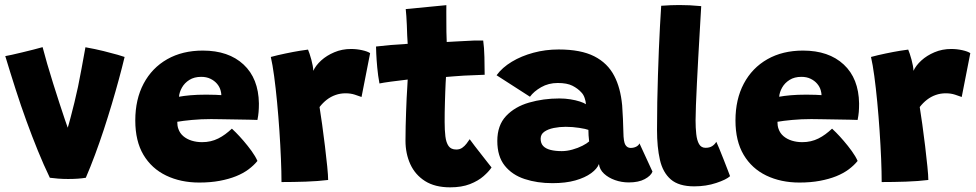

<svg xmlns="http://www.w3.org/2000/svg" viewBox="-20 -738 3974 782"><path d="M328 -545.5Q367.5 -538.5 402 -530Q436.5 -521.5 459.5 -514.8Q482.5 -508 487.5 -506Q477.5 -464 464.2 -415.2Q451 -366.5 435.5 -314.5Q420 -262.5 402.8 -210Q385.5 -157.5 367 -107.8Q348.5 -58 329.5 -14Q300 -9 257.5 -9Q236.5 -9 216.8 -10.5Q197 -12 183 -14Q157.5 -67 134 -124.8Q110.5 -182.5 87.8 -245Q65 -307.5 43.8 -373.8Q22.5 -440 1.5 -509.5Q9 -510.5 28 -514.8Q47 -519 70.8 -524.8Q94.5 -530.5 117 -536.2Q139.5 -542 153.5 -546Q161 -517 172.2 -478.2Q183.5 -439.5 196.5 -398Q209.5 -356.5 222 -318.2Q234.5 -280 244.2 -251.2Q254 -222.5 259 -209L252.5 -206.5Q261 -234 268.2 -262Q275.5 -290 283 -320.2Q290.5 -350.5 297.8 -384.8Q305 -419 312.2 -459Q319.5 -499 328 -545.5Z M1028.5 -82.5Q1014 -64.5 992.2 -48.2Q970.5 -32 941.2 -20.2Q912 -8.5 874.8 -1.5Q837.5 5.5 791.5 5.5Q716 5.5 656.8 -23Q597.5 -51.5 564.2 -107.5Q531 -163.5 531 -247.5Q531 -333.5 565 -397.5Q599 -461.5 661 -496.8Q723 -532 806 -532Q911 -532 972 -475.2Q1033 -418.5 1034.5 -316.5Q1034.5 -297 1033.2 -282Q1032 -267 1028.5 -249.5Q1021 -250 995.2 -250.5Q969.5 -251 937.5 -251.5Q905.5 -252 878 -252.5Q850.5 -253 839.5 -253Q799 -253 762 -249.5Q725 -246 702 -242Q702 -234.5 703 -227Q704 -219.5 706.5 -213Q712.5 -195.5 726.5 -183.5Q740.5 -171.5 760.5 -165.2Q780.5 -159 803 -159Q821.5 -159 837.8 -162.8Q854 -166.5 869 -174Q884 -181.5 897.5 -191.5Q911 -201.5 924.5 -214Q927.5 -211.5 941 -198Q954.5 -184.5 971.8 -164.5Q989 -144.5 1004.8 -122.8Q1020.5 -101 1028.5 -82.5ZM709 -344Q727.5 -347.5 755.2 -350Q783 -352.5 820 -352.5Q840.5 -352.5 857.5 -351.8Q874.5 -351 881.5 -350.5Q881.5 -359 878.5 -369.5Q874.5 -384.5 863.8 -397Q853 -409.5 837 -417.2Q821 -425 799.5 -425Q771 -425 751.2 -412.5Q731.5 -400 721 -381.2Q710.5 -362.5 709 -344Z M1256 -449.5Q1266 -471.5 1288.2 -491.8Q1310.5 -512 1341.8 -525.2Q1373 -538.5 1410 -538.5Q1433 -538.5 1455.2 -533.5Q1477.5 -528.5 1487.5 -521.5L1452.5 -343Q1442 -347 1425 -352.5Q1408 -358 1387.5 -358Q1366 -358 1346.8 -351.2Q1327.5 -344.5 1311.2 -332Q1295 -319.5 1281.5 -302Q1286 -274.5 1292 -231.5Q1298 -188.5 1303.5 -142.8Q1309 -97 1312.8 -59.8Q1316.5 -22.5 1316.5 -5Q1276.5 0 1225.5 1.8Q1174.5 3.5 1126.5 3.5Q1126.5 -37 1124.2 -91.2Q1122 -145.5 1118 -205Q1114 -264.5 1108.5 -322.2Q1103 -380 1096.5 -428Q1090 -476 1083 -506Q1110.5 -513.5 1143 -520.2Q1175.5 -527 1201.5 -531.2Q1227.5 -535.5 1234.5 -536Q1240.5 -522.5 1248 -495.2Q1255.5 -468 1256 -449.5Z M1982 -56Q1971.5 -40 1949.8 -20.8Q1928 -1.5 1894.2 11.8Q1860.5 25 1813.5 25Q1751.5 25 1711.2 -0.5Q1671 -26 1651.2 -69.2Q1631.5 -112.5 1631.5 -165Q1631.5 -193.5 1632.2 -223.8Q1633 -254 1634 -283Q1635 -312 1636.2 -337.8Q1637.5 -363.5 1638.8 -383Q1640 -402.5 1640.5 -414Q1605 -410 1572 -405.5Q1539 -401 1525.5 -398Q1519.5 -430 1516.5 -462.8Q1513.5 -495.5 1512.5 -519.2Q1511.5 -543 1511.5 -548.5Q1540.5 -552 1572.2 -554.8Q1604 -557.5 1640.5 -559.5Q1639.5 -569 1638.5 -593.2Q1637.5 -617.5 1637 -636Q1636.5 -654 1635 -672.2Q1633.5 -690.5 1632.5 -701L1798 -717Q1797.5 -711.5 1797.8 -691.2Q1798 -671 1798 -643Q1798 -628 1798.2 -608Q1798.5 -588 1799.5 -567Q1816.5 -568 1838.8 -569.2Q1861 -570.5 1873.5 -571Q1894 -572.5 1909.2 -572.8Q1924.5 -573 1934.5 -573Q1944.5 -573 1948 -573Q1952 -545.5 1953 -505.2Q1954 -465 1954 -433.5Q1949 -433.5 1922 -432.2Q1895 -431 1869.5 -430Q1851.5 -429 1829.8 -427.2Q1808 -425.5 1796.5 -424.5Q1796 -415 1795 -399Q1794 -383 1793.5 -363.2Q1793 -343.5 1792.2 -322Q1791.5 -300.5 1791.2 -279.8Q1791 -259 1791 -241.5Q1791 -208 1794 -182.8Q1797 -157.5 1807 -143.2Q1817 -129 1838.5 -129Q1852.5 -129 1862.5 -136Q1872.5 -143 1880 -152.8Q1887.5 -162.5 1893 -171Q1900.5 -160.5 1913.5 -143.5Q1926.5 -126.5 1940.8 -108.5Q1955 -90.5 1966.2 -76Q1977.5 -61.5 1982 -56Z M2230 8Q2168 8 2117 -8.8Q2066 -25.5 2035.8 -63.2Q2005.5 -101 2005.5 -164Q2005.5 -227.5 2041.2 -265.5Q2077 -303.5 2135 -320.2Q2193 -337 2258.5 -337Q2281.5 -337 2303.2 -333.5Q2325 -330 2341.8 -324.5Q2358.5 -319 2366.5 -313.5Q2366 -325 2361.2 -339Q2356.5 -353 2347.5 -362Q2333.5 -377.5 2311.5 -388.8Q2289.5 -400 2251.5 -400Q2214 -400 2184 -382.8Q2154 -365.5 2138.5 -344L2002.5 -431.5Q2025.5 -463 2064.5 -486.5Q2103.5 -510 2152.5 -523.2Q2201.5 -536.5 2255.5 -536.5Q2345.5 -536.5 2400.2 -508.8Q2455 -481 2482 -428.5Q2494.5 -404.5 2502.5 -375Q2510.5 -345.5 2514 -309Q2516 -281 2517.2 -253.8Q2518.5 -226.5 2519 -199.5Q2519.5 -160 2527.2 -147.8Q2535 -135.5 2548.5 -135.5Q2561 -135.5 2571 -140.5Q2581 -145.5 2584.5 -154L2637.5 -39Q2631 -22 2606 -8.5Q2581 5 2541 5Q2511.5 5 2484.8 -4.5Q2458 -14 2440 -30.8Q2422 -47.5 2419.5 -70Q2412 -50.5 2387.5 -32.5Q2363 -14.5 2323.5 -3.2Q2284 8 2230 8ZM2268 -122.5Q2289 -122.5 2311.5 -128.8Q2334 -135 2352.5 -144.5Q2371 -154 2379.5 -162Q2378 -173 2377.2 -186.8Q2376.5 -200.5 2376.5 -209Q2366.5 -213 2339.2 -217.2Q2312 -221.5 2284 -221.5Q2259 -221.5 2235.5 -216.8Q2212 -212 2197 -201.5Q2182 -191 2182 -173Q2182 -154.5 2192.2 -143.5Q2202.5 -132.5 2222 -127.5Q2241.5 -122.5 2268 -122.5Z M2953.5 -20.5Q2938.5 -6.5 2897.2 7.2Q2856 21 2807.5 21Q2745 21 2712.2 -7.2Q2679.5 -35.5 2667.8 -87Q2656 -138.5 2656 -208.5Q2656 -266.5 2657 -322.8Q2658 -379 2659.8 -432.5Q2661.5 -486 2663.5 -535.8Q2665.5 -585.5 2668 -630.5Q2670.5 -675.5 2673 -714.5Q2713 -717.5 2746.5 -717.5Q2768 -717.5 2789.2 -716.5Q2810.5 -715.5 2836 -713Q2833.5 -666.5 2830.2 -612.8Q2827 -559 2824 -504.2Q2821 -449.5 2818.5 -399.2Q2816 -349 2814.5 -309.5Q2813 -270 2813 -247.5Q2813 -217.5 2815.8 -192Q2818.5 -166.5 2827.2 -151.2Q2836 -136 2853.5 -136Q2870 -136 2880.5 -142.8Q2891 -149.5 2897.5 -160.5Q2901 -153.5 2909.2 -133.5Q2917.5 -113.5 2927 -89.2Q2936.5 -65 2944 -45.5Q2951.5 -26 2953.5 -20.5Z M3473 -82.5Q3458.5 -64.5 3436.8 -48.2Q3415 -32 3385.8 -20.2Q3356.5 -8.5 3319.2 -1.5Q3282 5.5 3236 5.5Q3160.5 5.5 3101.2 -23Q3042 -51.5 3008.8 -107.5Q2975.5 -163.5 2975.5 -247.5Q2975.5 -333.5 3009.5 -397.5Q3043.5 -461.5 3105.5 -496.8Q3167.5 -532 3250.5 -532Q3355.5 -532 3416.5 -475.2Q3477.5 -418.5 3479 -316.5Q3479 -297 3477.8 -282Q3476.5 -267 3473 -249.5Q3465.5 -250 3439.8 -250.5Q3414 -251 3382 -251.5Q3350 -252 3322.5 -252.5Q3295 -253 3284 -253Q3243.5 -253 3206.5 -249.5Q3169.5 -246 3146.5 -242Q3146.5 -234.5 3147.5 -227Q3148.5 -219.5 3151 -213Q3157 -195.5 3171 -183.5Q3185 -171.5 3205 -165.2Q3225 -159 3247.5 -159Q3266 -159 3282.2 -162.8Q3298.5 -166.5 3313.5 -174Q3328.5 -181.5 3342 -191.5Q3355.5 -201.5 3369 -214Q3372 -211.5 3385.5 -198Q3399 -184.5 3416.2 -164.5Q3433.5 -144.5 3449.2 -122.8Q3465 -101 3473 -82.5ZM3153.5 -344Q3172 -347.5 3199.8 -350Q3227.5 -352.5 3264.5 -352.5Q3285 -352.5 3302 -351.8Q3319 -351 3326 -350.5Q3326 -359 3323 -369.5Q3319 -384.5 3308.2 -397Q3297.5 -409.5 3281.5 -417.2Q3265.5 -425 3244 -425Q3215.5 -425 3195.8 -412.5Q3176 -400 3165.5 -381.2Q3155 -362.5 3153.5 -344Z M3700.5 -449.5Q3710.5 -471.5 3732.8 -491.8Q3755 -512 3786.2 -525.2Q3817.5 -538.5 3854.5 -538.5Q3877.5 -538.5 3899.8 -533.5Q3922 -528.5 3932 -521.5L3897 -343Q3886.5 -347 3869.5 -352.5Q3852.5 -358 3832 -358Q3810.5 -358 3791.2 -351.2Q3772 -344.5 3755.8 -332Q3739.5 -319.5 3726 -302Q3730.5 -274.5 3736.5 -231.5Q3742.5 -188.5 3748 -142.8Q3753.5 -97 3757.2 -59.8Q3761 -22.5 3761 -5Q3721 0 3670 1.8Q3619 3.5 3571 3.5Q3571 -37 3568.8 -91.2Q3566.5 -145.5 3562.5 -205Q3558.5 -264.5 3553 -322.2Q3547.5 -380 3541 -428Q3534.5 -476 3527.5 -506Q3555 -513.5 3587.5 -520.2Q3620 -527 3646 -531.2Q3672 -535.5 3679 -536Q3685 -522.5 3692.5 -495.2Q3700 -468 3700.5 -449.5Z"/></svg>

Font: Grandstander Thin ExtraBold
Style: Regular
Weight: 800
Version: Version 1.200